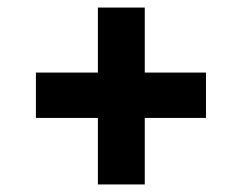

<svg xmlns="http://www.w3.org/2000/svg" viewBox="-20 -611 640 508"><path d="M239 -123V-299H75V-419H239V-591H363V-419H525V-299H363V-123Z"/></svg>

Font: Red Hat Mono VF Light
Style: Regular
Weight: 300
Monospace: yes
Designer: Pentagram, MCKL
Foundry: Pentagram, MCKL
Version: Version 1.023